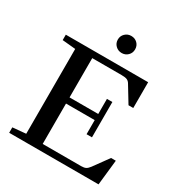

<svg xmlns="http://www.w3.org/2000/svg" viewBox="-195 -986 1058 1124"><g transform="rotate(30 334.0 -424.5)"><path d="M366.7 -848.6Q391.6 -848.6 408.2 -832.3Q424.8 -815.9 424.8 -791Q424.8 -766.6 408 -750Q391.1 -733.4 366.7 -733.4Q342.3 -733.4 325.2 -750Q308.1 -766.6 308.1 -791Q308.1 -815.4 325.2 -832Q342.3 -848.6 366.7 -848.6ZM30.3 0V-36.6L119.6 -44.9V-618.2L30.3 -626.5V-663.1H586.9V-488.8H554.7L488.8 -597.2Q481 -610.8 469 -616.2Q457 -621.6 431.6 -621.6H232.9V-356H426.8V-458H463.4V-219.2H426.8V-314.5H232.9V-41.5H493.7Q513.2 -41.5 524.2 -47.4Q535.2 -53.2 546.9 -68.8L620.6 -170.4H652.8L634.3 0Z"/></g></svg>

Font: Elstob 8pt Medium
Style: Regular
Weight: 500
Designer: Peter S. Baker
Version: Version 1.015